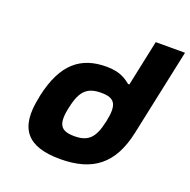

<svg xmlns="http://www.w3.org/2000/svg" viewBox="-127 -834 959 968"><g transform="rotate(20 352.0 -350.5)"><path d="M91 -256 89 -244C51 -66 121 9 295 9C469 9 567 -66 605 -244L704 -710H547L495 -464H488C466 -481 434 -509 357 -509C220 -509 131 -440 91 -256ZM248 -248 249 -252C269 -348 305 -376 377 -376C449 -376 470 -347 450 -252L449 -248C429 -153 395 -124 323 -124C251 -124 227 -152 248 -248Z"/></g></svg>

Font: LT Wave Text Black Italic
Style: Regular
Weight: 900
Designer: Daniel Lyons
Version: Version 2.5 (Glyphs App)